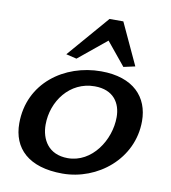

<svg xmlns="http://www.w3.org/2000/svg" viewBox="-78 -745 730 822"><g transform="rotate(10 286.5 -333.5)"><path d="M29 -170C29 -62 100 10 248 10C400 10 545 -105 545 -270C545 -374 477 -450 336 -450C177 -450 29 -346 29 -170ZM141 -184C141 -286 212 -382 320 -382C402 -382 435 -329 435 -268C435 -168 364 -59 259 -59C174 -59 141 -121 141 -184ZM176 -496 222 -485 344 -585 426 -485 476 -496 392 -677H332Z"/></g></svg>

Font: KpSans
Style: BoldItalic
Weight: 700
Italic angle: -11°
Version: Version 0.66